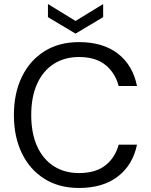

<svg xmlns="http://www.w3.org/2000/svg" viewBox="-20 -921 749 953"><path d="M372 12Q273 12 200.5 -33.5Q128 -79 88.5 -160.5Q49 -242 49 -350Q49 -458 88.5 -539.5Q128 -621 200.5 -666.5Q273 -712 372 -712Q491 -712 565 -655Q639 -598 660 -494H569Q552 -559 503.5 -598.5Q455 -638 372 -638Q300 -638 246.5 -603.5Q193 -569 164 -504.5Q135 -440 135 -350Q135 -260 164 -195.5Q193 -131 246.5 -96.5Q300 -62 372 -62Q455 -62 503.5 -100.5Q552 -139 569 -203H660Q639 -102 565 -45Q491 12 372 12ZM355 -754 218 -836V-901L355 -817L492 -901V-836Z"/></svg>

Font: DM Sans 9pt
Style: Regular
Weight: 400
Designer: Colophon Foundry, Jonny Pinhorn
Foundry: Colophon Foundry
Version: Version 4.004;gftools[0.9.30]